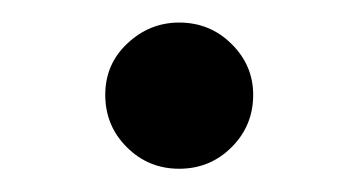

<svg xmlns="http://www.w3.org/2000/svg" viewBox="-20 -136 310 166"><path d="M134.9 9.9Q108.3 9.9 89.7 -8.7Q71 -27.3 71 -54Q71 -80.6 90.2 -98.5Q109.4 -116.5 134.9 -116.5Q161.6 -116.5 180.2 -98Q198.9 -79.5 198.9 -54Q198.9 -27.3 180.2 -8.7Q161.6 9.9 134.9 9.9Z"/></svg>

Font: Inter UI
Style: Regular
Weight: 400
Designer: Rasmus Andersson
Foundry: rsms
Version: Version 2.2